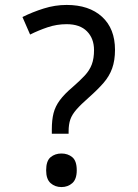

<svg xmlns="http://www.w3.org/2000/svg" viewBox="-20 -744 558 778"><path d="M190 -202V-220Q190 -258 197 -285.5Q204 -313 222.5 -338Q241 -363 273 -390Q304 -417 323.5 -438Q343 -459 352 -483Q361 -507 361 -541Q361 -588 332.5 -617Q304 -646 250 -646Q210 -646 173 -633.5Q136 -621 102 -604L71 -675Q111 -695 157 -709.5Q203 -724 250 -724Q341 -724 393.5 -676Q446 -628 446 -542Q446 -499 434.5 -467Q423 -435 399.5 -408Q376 -381 341 -350Q308 -321 290 -300.5Q272 -280 265 -260Q258 -240 258 -211V-202ZM229 14Q203 14 185 -2Q167 -18 167 -54Q167 -92 185 -107Q203 -122 229 -122Q255 -122 273 -107Q291 -92 291 -54Q291 -18 273 -2Q255 14 229 14Z"/></svg>

Font: gurmukhi15
Style: Book
Weight: 400
Designer: Jelle Bosma - Monotype Design Team
Foundry: Monotype Imaging Inc.
Version: Version 2.003